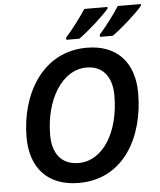

<svg xmlns="http://www.w3.org/2000/svg" viewBox="-62 -991 876 1053"><g transform="rotate(-5 376.5 -464.0)"><path d="M514 -790V-778H585C636 -814 725 -893 753 -929V-938H626C597 -892 548 -828 514 -790ZM329 -790V-778H401C452 -814 540 -893 569 -929V-938H442C412 -892 363 -828 329 -790ZM330 10C579 10 696 -214 696 -453C696 -619 605 -725 436 -725C189 -725 65 -496 65 -264C65 -97 157 10 330 10ZM338 -99C248 -99 195 -158 195 -265C195 -457 289 -617 426 -617C515 -617 565 -554 565 -451C565 -247 470 -99 338 -99Z"/></g></svg>

Font: Noto Sans SemiBold
Style: Italic
Weight: 600
Italic angle: -12°
Designer: Monotype Design Team
Foundry: Monotype Imaging Inc.
Version: Version 2.013